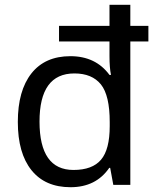

<svg xmlns="http://www.w3.org/2000/svg" viewBox="-20 -780 657 810"><path d="M290 -63Q369.6 -63 406.2 -106.2Q442.9 -149.4 442.9 -248V-265.1Q442.9 -377.4 405.8 -423.8Q368.2 -470.2 293.9 -470.2Q146.5 -470.2 146.7 -266.6Q147 -63 290 -63ZM441.9 -543.9V-605H229V-670.9H441.9V-759.8H529.8V-670.9H606V-605H529.8V0H458L444.8 -71.8H440.9Q384.8 9.8 277.6 9.8Q170.4 9.8 112.8 -62Q55.2 -133.8 55.2 -265.6Q55.2 -397.5 112.5 -470.2Q169.9 -543 276.9 -543Q383.8 -543 441.9 -463.9H448.2Q441.9 -493.7 441.9 -543.9Z"/></svg>

Font: NotoSans
Style: Regular
Weight: 400
Designer: Monotype Design team
Foundry: Monotype Imaging Inc.
Version: Version 1.04